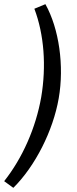

<svg xmlns="http://www.w3.org/2000/svg" viewBox="-59 -734 372 922"><path d="M159 -714 106 -692C153 -568 164 -416 139 -268C113 -120 49 25 -39 136L5 168C110 64 196 -106 223 -262C250 -417 225 -596 159 -714Z"/></svg>

Font: Fixel Display
Style: Italic
Weight: 400
Italic angle: -10°
Designer: AlfaBravo + MacPaw
Foundry: Kyrylo Tkachov, Marchela Mozhyna, Serhii Makarenko, Maria Weinstein, Zakhar Kryvoshyya
Version: Version 1.210;Glyphs 3.2 (3217)